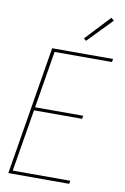

<svg xmlns="http://www.w3.org/2000/svg" viewBox="-103 -1021 706 1081"><g transform="rotate(10 250.0 -481.0)"><path d="M24 0 145 -735H493L490 -717H162L108 -391H383L380 -373H105L46 -18H375L372 0ZM325 -809 312 -821 444 -962 460 -948Z"/></g></svg>

Font: Iosevka Curly Thin Oblique
Style: Regular
Weight: 100
Italic angle: -9°
Monospace: yes
Designer: Belleve Invis
Foundry: Belleve Invis
Version: Version 11.1.0; ttfautohint (v1.8.3)